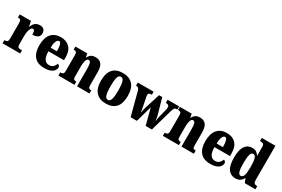

<svg xmlns="http://www.w3.org/2000/svg" viewBox="93 -1905 4490 3060"><g transform="rotate(30 2338.5 -375.0)"><path d="M9 0V-58H13Q43 -58 59.5 -70Q76 -82 76 -130V-411Q76 -455 62.5 -467Q49 -479 20 -479H16V-536H223L242 -440H246Q268 -497 301 -522.5Q334 -548 386 -548Q437 -548 459.5 -521Q482 -494 482 -454Q482 -402 446 -379.5Q410 -357 351 -357Q351 -398 344 -420Q337 -442 313 -442Q292 -442 278 -417.5Q264 -393 256.5 -355.5Q249 -318 249 -277V-125Q249 -80 263.5 -69Q278 -58 302 -58H334V0Z M779 10Q653 10 592.5 -62.5Q532 -135 532 -265Q532 -406 594 -478Q656 -550 768 -550Q872 -550 932 -488.5Q992 -427 992 -308V-256H706Q707 -159 736.5 -114Q766 -69 823 -69Q869 -69 895.5 -94.5Q922 -120 937 -158Q953 -154 964 -141.5Q975 -129 975 -111Q975 -83 955.5 -55Q936 -27 893 -8.5Q850 10 779 10ZM823 -323Q823 -398 811 -440Q799 -482 773 -482Q745 -482 726.5 -441Q708 -400 708 -323Z M1037 0V-58H1041Q1071 -58 1086.5 -69.5Q1102 -81 1102 -125V-415Q1102 -456 1088 -467.5Q1074 -479 1045 -479H1041V-536H1259L1271 -469H1275Q1292 -503 1321 -526.5Q1350 -550 1409 -550Q1479 -550 1515.5 -504.5Q1552 -459 1552 -358V-128Q1552 -82 1563 -70Q1574 -58 1604 -58H1608V0H1380V-323Q1380 -386 1370.5 -421.5Q1361 -457 1332 -457Q1310 -457 1297.5 -435.5Q1285 -414 1279.5 -379Q1274 -344 1274 -305V-122Q1274 -81 1287.5 -69.5Q1301 -58 1330 -58H1333V0Z M1910 10Q1796 10 1730.5 -59.5Q1665 -129 1665 -270Q1665 -411 1728 -480.5Q1791 -550 1913 -550Q2027 -550 2092.5 -480.5Q2158 -411 2158 -270Q2158 -129 2095 -59.5Q2032 10 1910 10ZM1912 -58Q1952 -58 1967.5 -112Q1983 -166 1983 -270Q1983 -375 1967 -428.5Q1951 -482 1911 -482Q1871 -482 1856 -428.5Q1841 -375 1841 -270Q1841 -166 1856.5 -112Q1872 -58 1912 -58Z M2254 -426Q2244 -458 2231 -468.5Q2218 -479 2192 -479H2189V-536H2480V-479H2469Q2442 -479 2429 -470Q2416 -461 2416 -437Q2416 -428 2418 -415.5Q2420 -403 2423 -392L2446 -279Q2453 -243 2459.5 -209Q2466 -175 2469 -152H2473Q2475 -176 2481.5 -203Q2488 -230 2495 -252L2583 -531H2642L2725 -236Q2730 -216 2733.5 -192Q2737 -168 2738 -151H2742Q2745 -174 2748.5 -194.5Q2752 -215 2758 -240L2793 -380Q2796 -392 2798.5 -406.5Q2801 -421 2801 -430Q2801 -479 2742 -479H2737V-536H2949V-479H2937Q2911 -479 2898 -463.5Q2885 -448 2871 -401L2757 0H2643L2565 -297L2481 0H2366Z M2959 0V-58H2963Q2993 -58 3008.5 -69.5Q3024 -81 3024 -125V-415Q3024 -456 3010 -467.5Q2996 -479 2967 -479H2963V-536H3181L3193 -469H3197Q3214 -503 3243 -526.5Q3272 -550 3331 -550Q3401 -550 3437.5 -504.5Q3474 -459 3474 -358V-128Q3474 -82 3485 -70Q3496 -58 3526 -58H3530V0H3302V-323Q3302 -386 3292.5 -421.5Q3283 -457 3254 -457Q3232 -457 3219.5 -435.5Q3207 -414 3201.5 -379Q3196 -344 3196 -305V-122Q3196 -81 3209.5 -69.5Q3223 -58 3252 -58H3255V0Z M3834 10Q3708 10 3647.5 -62.5Q3587 -135 3587 -265Q3587 -406 3649 -478Q3711 -550 3823 -550Q3927 -550 3987 -488.5Q4047 -427 4047 -308V-256H3761Q3762 -159 3791.5 -114Q3821 -69 3878 -69Q3924 -69 3950.5 -94.5Q3977 -120 3992 -158Q4008 -154 4019 -141.5Q4030 -129 4030 -111Q4030 -83 4010.5 -55Q3991 -27 3948 -8.5Q3905 10 3834 10ZM3878 -323Q3878 -398 3866 -440Q3854 -482 3828 -482Q3800 -482 3781.5 -441Q3763 -400 3763 -323Z M4295 10Q4209 10 4161.5 -56.5Q4114 -123 4114 -267Q4114 -412 4161 -480Q4208 -548 4292 -548Q4340 -548 4369 -528Q4398 -508 4416 -478H4421Q4420 -500 4419.5 -530.5Q4419 -561 4419 -590V-642Q4419 -682 4398.5 -692.5Q4378 -703 4349 -703H4341V-760H4592V-137Q4592 -91 4607.5 -74.5Q4623 -58 4655 -58H4663V0H4468L4437 -73H4432Q4412 -34 4379 -12Q4346 10 4295 10ZM4349 -68Q4390 -68 4404.5 -119Q4419 -170 4419 -269Q4419 -367 4404.5 -419.5Q4390 -472 4350 -472Q4316 -472 4302 -419.5Q4288 -367 4288 -268Q4288 -168 4302 -118Q4316 -68 4349 -68Z"/></g></svg>

Font: Noto Serif Thai Condensed Black
Style: Regular
Weight: 900
Width: 3
Designer: Monotype Design Team
Foundry: Monotype Imaging Inc.
Version: Version 2.002; ttfautohint (v1.8.4.7-5d5b)